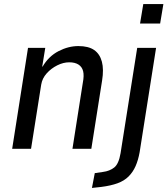

<svg xmlns="http://www.w3.org/2000/svg" viewBox="-20 -733 825 946"><path d="M40 0 118 -497H203L188 -405H190Q220 -456 268.5 -481Q317 -506 366 -506Q416 -506 444 -486.5Q472 -467 482 -429Q492 -391 483 -336L430 0H337L388 -325Q395 -361 389.5 -382.5Q384 -404 366.5 -415Q349 -426 321 -426Q292 -426 262 -411Q232 -396 210 -371.5Q188 -347 183 -316L133 0ZM670 -617 686 -713H785L769 -617ZM433 193 447 120 488 114Q520 110 542.5 92.5Q565 75 574 22L656 -497H749L668 17Q661 56 648 85.5Q635 115 613.5 136.5Q592 158 559 170Q526 182 479 188Z"/></svg>

Font: Nunito Sans 7pt Condensed Medium
Style: Italic
Weight: 500
Width: 3
Italic angle: -9°
Designer: Vernon Adams
Foundry: Vernon Adams
Version: Version 3.101;gftools[0.9.27]